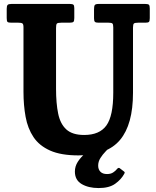

<svg xmlns="http://www.w3.org/2000/svg" viewBox="-20 -770 792 973"><path d="M530 -655H479Q465 -655 460.8 -659.5Q456.5 -664 456.5 -677.5V-722Q456.5 -738.5 460.2 -744.2Q464 -750 480.5 -750H716Q730 -750 734.5 -746Q739 -742 739 -727V-678Q739 -662.5 734.5 -658.8Q730 -655 716.5 -655H680.5Q663.5 -655 658.8 -651Q654 -647 654 -630V-300Q654 -139 588.2 -60.8Q522.5 17.5 377.5 17.5Q289 17.5 234 -7Q179 -31.5 149.8 -75.2Q120.5 -119 109.8 -177.8Q99 -236.5 99 -305V-632Q99 -648 93.2 -651.5Q87.5 -655 73 -655H37.5Q22 -655 18 -659Q14 -663 14 -678.5V-725.5Q14 -740.5 18.8 -745.2Q23.5 -750 38 -750H334.5Q347 -750 351.8 -746.2Q356.5 -742.5 356.5 -729V-678.5Q356.5 -663.5 352 -659.2Q347.5 -655 332 -655H290.5Q272 -655 268 -650.2Q264 -645.5 264 -627.5V-320Q264 -246.5 274.8 -194.2Q285.5 -142 316.2 -114Q347 -86 406.5 -86Q484.5 -86 519.2 -134.2Q554 -182.5 554 -300V-631Q554 -647 549.5 -651Q545 -655 530 -655ZM480 183Q428.5 183 394 162.8Q359.5 142.5 359.5 99.5Q359.5 73 374.2 50Q389 27 412 7.5Q435 -12 459.8 -28.2Q484.5 -44.5 504.5 -58Q513 -63.5 522.8 -61.2Q532.5 -59 536 -55.5Q545 -47.5 546.5 -42.8Q548 -38 542 -31Q530.5 -18 515.2 -2.5Q500 13 488.8 31Q477.5 49 477.5 69.5Q477.5 88.5 488.8 100.2Q500 112 522.5 112Q541 112 553 104.2Q565 96.5 573 86.5Q580.5 77 587.5 83L607 98Q612 101.5 612 104Q612 106.5 609 112Q594 139.5 563.8 161.2Q533.5 183 480 183Z"/></svg>

Font: Besley* Narrow
Style: Bold
Weight: 700
Width: 4
Designer: Owen Earl
Foundry: indestructible type*
Version: Version 3.000; ttfautohint (v1.8.3)